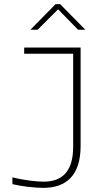

<svg xmlns="http://www.w3.org/2000/svg" viewBox="-20 -900 477 929"><path d="M191 -21C157 -21 95 -28 40 -42V-9C81 1 146 9 189 9C301 9 370 -52 370 -193V-670H97V-640H334V-190C334 -65 276 -21 191 -21ZM127 -756H162L261 -855L358 -756H393L271 -880H249Z"/></svg>

Font: LT Wave Alt Thin
Style: Regular
Weight: 100
Designer: Daniel Lyons
Version: Version 2.5 (Glyphs App)